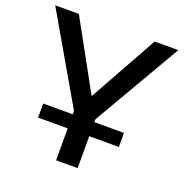

<svg xmlns="http://www.w3.org/2000/svg" viewBox="-128 -824 897 938"><g transform="rotate(20 321.0 -355.0)"><path d="M264 0V-166H110V-239H264V-256L1 -710H124L320 -354L518 -710H641L376 -254V-239H530V-166H376V0Z"/></g></svg>

Font: Raleway SemiBold
Style: Regular
Weight: 600
Designer: Matt McInerney, Pablo Impallari, Rodrigo Fuenzalida
Foundry: Matt McInerney, Pablo Impallari, Rodrigo Fuenzalida
Version: Version 4.026